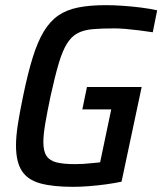

<svg xmlns="http://www.w3.org/2000/svg" viewBox="-20 -716 629 744"><path d="M263 8Q185 8 136 -5.5Q87 -19 64.5 -54Q42 -89 42 -153Q42 -188 49.5 -236Q57 -284 70 -346Q88 -433 107 -494Q126 -555 150 -594.5Q174 -634 206 -656Q238 -678 283 -687Q328 -696 390 -696Q421 -696 457 -693.5Q493 -691 528 -686.5Q563 -682 589 -676L572 -591Q546 -595 518 -598.5Q490 -602 465.5 -604Q441 -606 423 -606Q374 -606 339.5 -603Q305 -600 281 -587.5Q257 -575 239.5 -547Q222 -519 207.5 -470Q193 -421 176 -344Q163 -282 155.5 -238Q148 -194 148 -165Q148 -130 160.5 -111.5Q173 -93 200 -86.5Q227 -80 271 -80Q286 -80 303.5 -81Q321 -82 338.5 -84Q356 -86 368 -87L411 -292H299L317 -379H529L451 -12Q423 -6 389.5 -1.5Q356 3 323 5.5Q290 8 263 8Z"/></svg>

Font: Saira SemiCondensed Medium
Style: Italic
Weight: 500
Width: 4
Italic angle: -12°
Designer: Hector Gatti with collaboration of the Omnibus-Type team
Foundry: Omnibus-Type
Version: Version 1.101